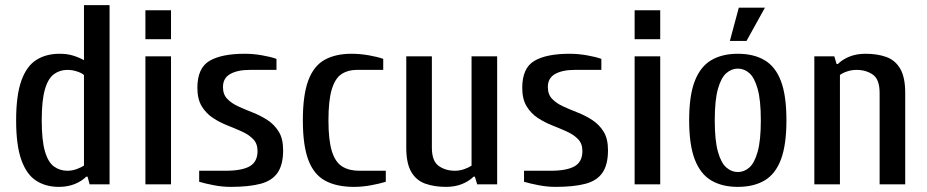

<svg xmlns="http://www.w3.org/2000/svg" viewBox="-20 -720 3621 750"><path d="M210 10Q159 10 121.5 -14Q84 -38 63.5 -95Q43 -152 43 -250Q43 -348 63.5 -405Q84 -462 122 -486Q160 -510 213 -510Q242 -510 265 -503Q288 -496 308 -485V-700H408V0H330L322 -30H317Q299 -12 271.5 -1Q244 10 210 10ZM243 -53Q262 -53 279.5 -59.5Q297 -66 308 -73V-427Q299 -435 280.5 -441Q262 -447 243 -447Q214 -447 191 -430.5Q168 -414 155.5 -371Q143 -328 143 -250Q143 -172 155.5 -129Q168 -86 191 -69.5Q214 -53 243 -53Z M548 0V-500H648V0ZM548 -567V-680H648V-567Z M881 10Q849 10 815 3.5Q781 -3 758 -10V-53H861Q925 -53 955.5 -70.5Q986 -88 986 -130Q986 -159 969 -176.5Q952 -194 925.5 -206Q899 -218 868.5 -230Q838 -242 811.5 -259.5Q785 -277 768 -305Q751 -333 751 -377Q751 -454 798 -482Q845 -510 936 -510Q969 -510 1003.5 -504Q1038 -498 1060 -490V-447H956Q908 -447 879.5 -431Q851 -415 851 -380Q851 -351 868 -333.5Q885 -316 911.5 -304Q938 -292 968.5 -280Q999 -268 1025.5 -250.5Q1052 -233 1069 -205.5Q1086 -178 1086 -133Q1086 -77 1064.5 -45.5Q1043 -14 997.5 -2Q952 10 881 10Z M1363 10Q1295 10 1250.5 -14Q1206 -38 1184.5 -95Q1163 -152 1163 -250Q1163 -348 1184 -405Q1205 -462 1247.5 -486Q1290 -510 1353 -510Q1386 -510 1420.5 -504Q1455 -498 1477 -490V-447H1373Q1339 -447 1314 -430.5Q1289 -414 1276 -371Q1263 -328 1263 -250Q1263 -172 1276.5 -129Q1290 -86 1317 -69.5Q1344 -53 1383 -53H1487V-10Q1465 -3 1430.5 3.5Q1396 10 1363 10Z M1722 10Q1677 10 1641.5 -2.5Q1606 -15 1586.5 -48.5Q1567 -82 1567 -143V-500H1667V-143Q1667 -91 1693.5 -72Q1720 -53 1757 -53Q1776 -53 1794 -59.5Q1812 -66 1822 -73V-500H1922V0H1844L1835 -30H1830Q1812 -12 1784.5 -1Q1757 10 1722 10Z M2150 10Q2118 10 2084 3.5Q2050 -3 2027 -10V-53H2130Q2194 -53 2224.5 -70.5Q2255 -88 2255 -130Q2255 -159 2238 -176.5Q2221 -194 2194.5 -206Q2168 -218 2137.5 -230Q2107 -242 2080.5 -259.5Q2054 -277 2037 -305Q2020 -333 2020 -377Q2020 -454 2067 -482Q2114 -510 2205 -510Q2238 -510 2272.5 -504Q2307 -498 2329 -490V-447H2225Q2177 -447 2148.5 -431Q2120 -415 2120 -380Q2120 -351 2137 -333.5Q2154 -316 2180.5 -304Q2207 -292 2237.5 -280Q2268 -268 2294.5 -250.5Q2321 -233 2338 -205.5Q2355 -178 2355 -133Q2355 -77 2333.5 -45.5Q2312 -14 2266.5 -2Q2221 10 2150 10Z M2459 0V-500H2559V0ZM2459 -567V-680H2559V-567Z M2862 10Q2801 10 2758.5 -15Q2716 -40 2694 -97Q2672 -154 2672 -250Q2672 -347 2694 -403.5Q2716 -460 2758.5 -485Q2801 -510 2862 -510Q2924 -510 2966.5 -485Q3009 -460 3030.5 -403.5Q3052 -347 3052 -250Q3052 -154 3030.5 -97Q3009 -40 2966.5 -15Q2924 10 2862 10ZM2862 -48Q2887 -48 2907 -65.5Q2927 -83 2939.5 -127Q2952 -171 2952 -250Q2952 -329 2939.5 -373Q2927 -417 2907 -434.5Q2887 -452 2862 -452Q2838 -452 2817.5 -434.5Q2797 -417 2784.5 -373Q2772 -329 2772 -250Q2772 -171 2784.5 -127Q2797 -83 2817.5 -65.5Q2838 -48 2862 -48ZM2831 -560 2866 -690H2968L2896 -560Z M3161 0V-500H3239L3248 -470H3253Q3271 -488 3298.5 -499Q3326 -510 3361 -510Q3407 -510 3442 -497.5Q3477 -485 3496.5 -451.5Q3516 -418 3516 -357V0H3416V-357Q3416 -410 3389.5 -428.5Q3363 -447 3326 -447Q3307 -447 3289 -441Q3271 -435 3261 -427V0Z"/></svg>

Font: Cuprum Medium
Style: Regular
Weight: 500
Designer: Jovanny Lemonad
Foundry: Jovanny Lemonad
Version: Version 3.000